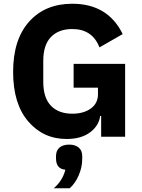

<svg xmlns="http://www.w3.org/2000/svg" viewBox="-20 -730 759 1025"><path d="M336 12Q211 12 130.5 -82Q50 -176 50 -346Q50 -519 135.5 -614.5Q221 -710 366 -710Q556 -710 635 -548L511 -477Q473 -575 366 -575Q293 -575 252 -532.5Q211 -490 211 -405V-293Q211 -208 252 -165.5Q293 -123 366 -123Q426 -123 464.5 -150.5Q503 -178 503 -227V-262H373V-389H648V0H520V-111H515Q507 -57 459.5 -22.5Q412 12 336 12ZM267 275Q314 235 329 176Q279 172 279 115V104Q279 74 297.5 58Q316 42 349 42Q382 42 400.5 58Q419 74 419 104V118Q419 163 400 206.5Q381 250 352 275Z"/></svg>

Font: Anuphan
Style: Bold
Weight: 700
Designer: Mike Abbink, Paul van der Laan, Pieter van Rosmalen, Mint Tantisuwanna
Foundry: Bold Monday; Cadson Demak
Version: Version 3.002;hotconv 1.0.109;makeotfexe 2.5.65596